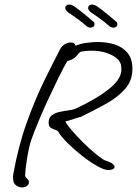

<svg xmlns="http://www.w3.org/2000/svg" viewBox="-20 -753 600 841"><path d="M77 68Q63 68 50 58.5Q37 49 37 25Q37 22 37 18.5Q37 15 38 11Q60 -113 97.5 -217Q135 -321 175 -402Q215 -483 243 -537Q251 -552 264.5 -559.5Q278 -567 290 -567Q308 -567 311 -553Q331 -561 350 -564Q364 -566 378.5 -567.5Q393 -569 408 -569Q447 -569 481.5 -558.5Q516 -548 538 -522Q560 -496 560 -451Q560 -400 528 -363.5Q496 -327 444.5 -298.5Q393 -270 334 -241Q320 -238 297.5 -230Q275 -222 266 -222L267 -221Q269 -213 284.5 -194Q300 -175 321.5 -152Q343 -129 367 -107Q391 -85 411 -69.5Q431 -54 441 -50Q464 -43 473 -35.5Q482 -28 482 -22Q482 -16 474 -12Q466 -8 455 -8Q437 -8 406 -25.5Q375 -43 341 -69.5Q307 -96 279 -123.5Q251 -151 239 -170Q235 -180 224 -183.5Q213 -187 203 -193Q193 -199 193 -215Q193 -237 206.5 -247.5Q220 -258 240 -262.5Q260 -267 280 -269.5Q300 -272 313 -278Q406 -321 462 -367Q518 -413 511 -459Q511 -480 493 -496Q475 -512 445.5 -521.5Q416 -531 381 -531Q363 -531 343 -528Q332 -528 326 -520.5Q320 -513 311.5 -504Q303 -495 284 -488Q278 -486 275 -486Q257 -455 235 -410Q213 -365 190 -315.5Q167 -266 148 -220Q129 -174 117 -140Q112 -126 107 -103.5Q102 -81 98 -56Q94 -31 92 -11.5Q90 8 90 16Q90 22 98.5 29.5Q107 37 107 46Q107 55 96 63Q88 68 77 68ZM394 -647Q394 -640 389 -636Q384 -632 377 -632Q365 -632 355 -642Q343 -653 320.5 -669.5Q298 -686 281 -697Q266 -708 266 -718Q266 -725 271 -729Q276 -733 283 -733Q290 -733 295.5 -730.5Q301 -728 304 -726Q327 -710 350 -691Q373 -672 388 -659Q394 -655 394 -647ZM494 -647Q494 -640 489 -636Q484 -632 477 -632Q465 -632 455 -642Q443 -653 420.5 -669.5Q398 -686 381 -697Q366 -708 366 -718Q366 -725 371 -729Q376 -733 383 -733Q390 -733 395.5 -730.5Q401 -728 404 -726Q427 -710 450 -691Q473 -672 488 -659Q494 -655 494 -647Z"/></svg>

Font: Grape Nuts
Style: Regular
Weight: 400
Designer: Robert E. Leuschke
Foundry: Robert E. Leuschke
Version: Version 1.010; ttfautohint (v1.8.3)